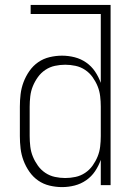

<svg xmlns="http://www.w3.org/2000/svg" viewBox="-20 -755 540 783"><path d="M233 8Q208 8 182.5 2Q157 -4 136 -18.5Q115 -33 100 -54.5Q85 -76 76 -100Q67 -124 64 -149Q61 -174 61 -200V-320Q61 -346 64 -371Q67 -396 76 -420Q85 -444 100 -465.5Q115 -487 136 -501.5Q157 -516 182.5 -522Q208 -528 233 -528Q259 -528 284.5 -521.5Q310 -515 331.5 -500Q353 -485 367.5 -463.5Q382 -442 391 -417V-698H105V-735H431V0H391V-103Q382 -78 367.5 -56.5Q353 -35 331.5 -20Q310 -5 284.5 1.5Q259 8 233 8ZM246 -29Q267 -29 288 -33.5Q309 -38 327 -50Q345 -62 357.5 -79.5Q370 -97 378 -116.5Q386 -136 388.5 -157.5Q391 -179 391 -200V-320Q391 -341 388.5 -362.5Q386 -384 378 -403.5Q370 -423 357.5 -440.5Q345 -458 327 -470Q309 -482 288 -486.5Q267 -491 246 -491Q225 -491 204 -486.5Q183 -482 165 -470Q147 -458 134.5 -440.5Q122 -423 114 -403.5Q106 -384 103.5 -362.5Q101 -341 101 -320V-200Q101 -179 103.5 -157.5Q106 -136 114 -116.5Q122 -97 134.5 -79.5Q147 -62 165 -50Q183 -38 204 -33.5Q225 -29 246 -29Z"/></svg>

Font: Iosevka Extralight
Style: Regular
Weight: 200
Monospace: yes
Designer: Belleve Invis
Foundry: Belleve Invis
Version: Version 32.0.1; ttfautohint (v1.8.4)